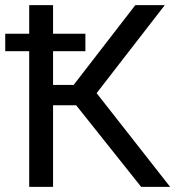

<svg xmlns="http://www.w3.org/2000/svg" viewBox="-20 -731 693 751"><path d="M187.5 -710.9H94.2V-599.1H0.5V-530.8H94.2V0H187.5V-319.3H277.8L532.2 0H645.5L357.9 -366.7L624.5 -710.9H509.3L268.1 -398.9H187.5V-530.8H314V-599.1H187.5Z"/></svg>

Font: Bert Sans
Style: Regular
Weight: 400
Designer: Christian Robertson (Google), Cristiano Sobral
Foundry: Google, Cristiano Sobral
Version: Version 3.101